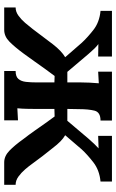

<svg xmlns="http://www.w3.org/2000/svg" viewBox="156 -696 540 891"><g transform="rotate(90 425.5 -250.0)"><path d="M14 0V-53Q34 -53 52 -66Q70 -79 85.5 -97Q101 -115 114 -132Q154 -186 185 -226Q216 -266 245 -283L178 -360Q155 -385 119 -413.5Q83 -442 30 -447V-500H242V-436L184 -437Q195 -429 205.5 -418Q216 -407 230 -391L313 -293H362V-357Q362 -374 363 -396Q364 -418 366 -439L312 -436V-500H539V-447Q500 -447 493 -419Q486 -391 486 -347L485 -293H540L623 -391Q637 -407 647.5 -418Q658 -429 668 -438L610 -436V-500H822V-447Q769 -442 732.5 -413.5Q696 -385 673 -360L607 -283Q621 -275 635.5 -261Q650 -247 669 -222Q687 -200 704.5 -177Q722 -154 738 -132Q750 -115 765.5 -97Q781 -79 799 -66Q817 -53 837 -53V0H733Q704 0 679 -24Q654 -48 624 -90Q606 -113 587 -140Q568 -167 550.5 -192Q533 -217 520 -234L485 -233V-143Q485 -126 484.5 -104Q484 -82 482 -61L538 -64V0H309V-53Q335 -53 346 -66Q357 -79 359.5 -101.5Q362 -124 362 -153V-233L332 -234Q319 -217 301 -192Q283 -167 264 -140Q245 -113 228 -90Q197 -48 172.5 -24Q148 0 118 0Z"/></g></svg>

Font: Lora SemiBold
Style: Regular
Weight: 600
Designer: Olga Karpushina, Alexei Vanyashin (Cyrillic)
Foundry: Cyreal
Version: Version 3.011; ttfautohint (v1.8.4.7-5d5b)